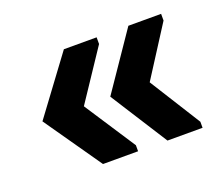

<svg xmlns="http://www.w3.org/2000/svg" viewBox="-69 -531 631 540"><g transform="rotate(-20 246.5 -260.5)"><path d="M157 -90 38 -261 164 -431H262V-411L162 -261L262 -108V-90ZM350 -90 241 -261 357 -431H455V-411L359 -261L455 -108V-90Z"/></g></svg>

Font: AR One Sans SemiBold
Style: Regular
Weight: 600
Designer: Niteesh Yadav
Foundry: Niteesh Yadav
Version: Version 1.001;gftools[0.9.33]